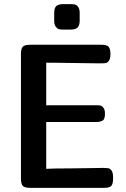

<svg xmlns="http://www.w3.org/2000/svg" viewBox="-20 -907 606 927"><path d="M81.1 -44.9V-646Q81.1 -672.9 90.6 -681.9Q100.1 -690.9 126 -690.9H469.2Q497.1 -690.9 505.1 -680.4Q513.2 -669.9 513.2 -646Q513.2 -624 506.1 -614Q499 -604 490.5 -602.5Q481.9 -601.1 460.9 -601.1Q438 -601.1 355 -602.5Q272 -604 249 -604H203.1V-398.9H442.9Q457 -398.9 464.6 -397.5Q472.2 -396 479.5 -386.5Q486.8 -377 486.8 -357.9Q486.8 -343.8 483.4 -335Q480 -326.2 471.9 -323Q463.9 -319.8 458.5 -318.8Q453.1 -317.9 442.9 -317.9H203.1V-91.8Q221.2 -93.8 335 -94.2Q357.9 -94.2 405 -95.2Q452.1 -96.2 476.1 -96.2Q495.1 -96.2 503.7 -94.5Q512.2 -92.8 519 -83Q525.9 -73.2 525.9 -51.8V-43.9Q525.9 -18.1 516.8 -9Q507.8 0 481.9 0H126Q99.1 0 90.1 -9.5Q81.1 -19 81.1 -44.9ZM241.7 -806.2V-844.2Q241.7 -869.1 252.2 -878.2Q262.7 -887.2 286.1 -887.2H318.8Q334 -887.2 342.5 -885Q351.1 -882.8 357.9 -872.8Q364.7 -862.8 364.7 -844.2V-807.1Q364.7 -785.2 355.2 -774.7Q345.7 -764.2 321.8 -764.2H282.7Q271.5 -764.2 264.2 -766.1Q256.8 -768.1 249.3 -778.1Q241.7 -788.1 241.7 -806.2Z"/></svg>

Font: CMU Sans Serif Demi Condensed
Style: DemiCondensed
Weight: 600
Width: 3
Version: Version 0.7.0